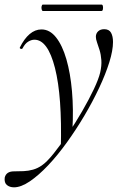

<svg xmlns="http://www.w3.org/2000/svg" viewBox="-78 -521 541 822"><path d="M-18.2 281Q-36.2 281 -48.3 271.3Q-60.4 261.6 -57.8 239.4Q-51.4 212.6 -18.2 212.6Q2.8 212.6 23.4 211.7Q44 210.8 63.6 205.2Q83.2 199.6 100.6 187.6Q122.6 172.6 151.8 136.1Q181 99.6 213 52.3Q245 5 273.9 -45Q302.8 -95 323.6 -138.9Q344.4 -182.8 351 -211Q357.6 -239.8 355.9 -263.7Q354.2 -287.6 348.3 -306.4Q342.4 -325.2 337.4 -339.4Q332.4 -353.6 332.4 -363.4Q332.4 -377.6 342 -386.8Q351.6 -396 368 -396Q389 -396 397.4 -380.9Q405.8 -365.8 405.8 -341.2Q405.8 -305.2 390.1 -254.7Q374.4 -204.2 346.7 -145.2Q319 -86.2 283.6 -26.4Q248.2 33.4 208.4 88.7Q168.6 144 127.8 187.1Q87 230.2 49.4 255.6Q11.8 281 -18.2 281ZM182.4 113.4Q188.2 -108.4 157.4 -229.7Q126.6 -351 69.4 -351Q56.4 -351 42.8 -342.8Q29.2 -334.6 18.8 -314.4Q16.8 -310.4 11.3 -311.9Q5.8 -313.4 6.8 -317.4Q25.6 -355.4 49 -375.2Q72.4 -395 99.6 -395Q135 -395 162 -360.9Q189 -326.8 206.2 -267.4Q223.4 -208 230.2 -130.4Q237 -52.8 232 35.2ZM105.6 -474Q102 -474 100.3 -481.1Q98.6 -488.2 100.3 -494.8Q102 -501.4 105.6 -501.4H356.6Q361.2 -501.4 362.5 -494.8Q363.8 -488.2 362.5 -481.1Q361.2 -474 356.6 -474Z"/></svg>

Font: Cormorant Infant Light
Style: Italic
Weight: 300
Italic angle: -10°
Designer: Christian Thalmann (Catharsis Fonts)
Foundry: Catharsis Fonts
Version: Version 4.001